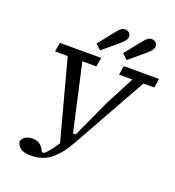

<svg xmlns="http://www.w3.org/2000/svg" viewBox="-163 -1016 1092 1196"><g transform="rotate(20 382.5 -418.0)"><path d="M521 -610 531 -670H765L755 -610H683L409 -120Q362 -35 308 8.5Q254 52 174 52Q131 52 109 36.5Q87 21 81 -8Q87 -28 105.5 -40Q124 -52 155 -52Q210 -52 234 8H250Q285 -24 322 -83L181 -610H97L107 -670H381L371 -610H278L377 -168H395L510 -419L610 -610ZM323 -744 401 -842Q419 -865 432 -876.5Q445 -888 461 -888Q478 -888 488.5 -878.5Q499 -869 499 -854Q499 -839 489 -826Q479 -813 459 -796L359 -712ZM499 -744 577 -842Q595 -865 608 -876.5Q621 -888 637 -888Q654 -888 664.5 -878.5Q675 -869 675 -854Q675 -839 665 -826Q655 -813 635 -796L535 -712Z"/></g></svg>

Font: Source Serif 4 Caption
Style: Italic
Weight: 400
Italic angle: -12°
Designer: Frank Grießhammer
Foundry: Adobe Systems Incorporated
Version: Version 4.004;hotconv 1.0.117;makeotfexe 2.5.65602